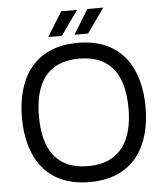

<svg xmlns="http://www.w3.org/2000/svg" viewBox="-62 -1012 925 1080"><g transform="rotate(-5 400.0 -471.5)"><path d="M401 14C653 14 750 -164 750 -379C750 -594 653 -772 401 -772C149 -772 52 -594 52 -379C52 -164 149 14 401 14ZM148 -379C148 -560 217 -683 401 -683C586 -683 654 -560 654 -379C654 -207 586 -76 401 -76C217 -76 148 -197 148 -379ZM239 -819H316L414 -957H324ZM387 -819H464L562 -957H472Z"/></g></svg>

Font: Hibana 45 SubMedium
Style: Regular
Weight: 500
Width: 6
Designer: pygmalion
Foundry: ybstudio
Version: Version 2021.007;FEAKit 1.0